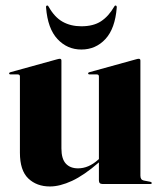

<svg xmlns="http://www.w3.org/2000/svg" viewBox="-20 -665 581 694"><path d="M52 -113V-388.5Q52 -396 44 -396H18Q13 -396 13 -400Q13 -402.5 17.5 -404L184 -450Q193 -452.5 196 -452.5Q202 -452.5 202 -446V-128.5Q202 -91 217.8 -73.8Q233.5 -56.5 262 -56.5Q300 -56.5 334 -87L337.5 -90V-388.5Q337.5 -396 330 -396H304Q298.5 -396 298.5 -400Q298.5 -402.5 303 -404L469.5 -450Q477.5 -452.5 481.5 -452.5Q487.5 -452.5 487.5 -446V-30Q487.5 -15 499.5 -12.5L523 -8Q528.5 -6.5 528.5 -3.5Q528.5 0 524 0H350Q337.5 0 337.5 -13V-78Q284 -31.5 240.2 -11.2Q196.5 9 160.5 9Q112.5 9 82.2 -20Q52 -49 52 -113ZM274 -570Q317.5 -570 345 -588Q372.5 -606 392.5 -640.5Q394.5 -645 397.5 -645Q402.5 -645 402 -637.5Q396 -561.5 361 -523.8Q326 -486 274 -486Q223 -486 187.8 -523.8Q152.5 -561.5 146.5 -637.5Q145.5 -645 151 -645Q154 -645 156 -640.5Q177 -603 206.2 -586.5Q235.5 -570 274 -570Z"/></svg>

Font: Fraunces 144pt
Style: Bold
Weight: 700
Version: Version 1.000;[b76b70a41]